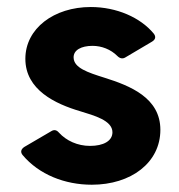

<svg xmlns="http://www.w3.org/2000/svg" viewBox="-20 -504 501 536"><path d="M236.3 11.7C345.7 11.7 427.7 -49.8 427.7 -141.6C427.7 -231.4 342.8 -264.6 271.5 -287.1C224.6 -301.8 186.5 -314.5 185.5 -342.8C184.6 -364.3 207 -376 238.3 -376C263.7 -376 289.1 -366.2 307.6 -347.7C314.5 -340.8 322.3 -338.9 330.1 -343.8L404.3 -387.7C414.1 -393.6 416 -401.4 409.2 -410.2C372.1 -455.1 305.7 -484.4 233.4 -484.4C130.9 -484.4 50.8 -424.8 50.8 -339.8C50.8 -252.9 134.8 -213.9 204.1 -193.4C242.2 -181.6 293.9 -168 293.9 -134.8C293.9 -110.4 268.6 -96.7 231.4 -96.7C196.3 -96.7 165 -111.3 144.5 -133.8C137.7 -141.6 130.9 -142.6 123 -137.7L47.9 -93.8C39.1 -87.9 36.1 -80.1 43 -71.3C88.9 -16.6 161.1 11.7 236.3 11.7Z"/></svg>

Font: Ed Sans Neue
Style: Bold
Weight: 700
Designer: Stephen Hutchings
Version: Version 1.004;PS 001.004;hotconv 1.0.88;makeotf.lib2.5.64775